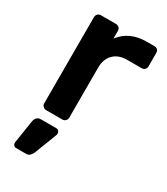

<svg xmlns="http://www.w3.org/2000/svg" viewBox="-186 -602 791 911"><g transform="rotate(30 209.5 -146.5)"><path d="M90 0Q80 0 73 -7Q66 -14 66 -24V-495Q66 -506 73 -513Q80 -520 90 -520H172Q183 -520 190 -513Q197 -506 197 -495V-454Q247 -520 341 -520H383Q394 -520 400.5 -513.5Q407 -507 407 -496V-423Q407 -413 400.5 -406Q394 -399 383 -399H304Q257 -399 230 -372Q203 -345 203 -298V-24Q203 -14 196 -7Q189 0 179 0ZM56 227Q48 227 43 220.5Q38 214 39 205L58 82Q60 68 68 59Q76 50 90 50H175Q182 50 187.5 55.5Q193 61 193 69Q193 75 190 82L144 201Q138 213 131 220Q124 227 111 227Z"/></g></svg>

Font: Rubik AZ
Style: Regular
Weight: 500
Designer: Hubert and Fischer
Foundry: Hubert & Fischer
Version: Version 2.000